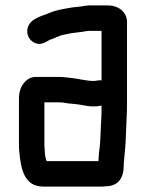

<svg xmlns="http://www.w3.org/2000/svg" viewBox="-20 -637 538 709"><path d="M145 -86C144 -91 144 -96 144 -101V-259H201C205 -259 209 -259 214 -258L233 -255C240 -254 247 -254 256 -253C280 -251 300 -244 325 -244C336 -244 346 -245 355 -247C355 -230 355 -214 354 -198C351 -156 352 -114 346 -78L344 -52C344 -49 344 -45 343 -42H152C147 -55 145 -71 145 -86ZM326 -338C300 -338 270 -346 245 -349L225 -351C217 -352 209 -353 200 -353H114C101 -353 90 -350 80 -342C61 -327 50 -304 50 -273V-101C50 -94 50 -86 51 -79C57 -13 69 52 140 52H350C357 52 364 52 369 51C417 51 437 20 437 -27C437 -32 437 -37 438 -44C441 -78 444 -102 445 -139C446 -174 449 -216 449 -252V-556C449 -593 416 -617 380 -617H310C297 -617 282 -613 270 -612L250 -610C220 -605 191 -601 167 -591C135 -577 91 -570 82 -533C75 -505 94 -481 116 -476C136 -471 150 -483 164 -490C181 -495 198 -506 217 -509C233 -513 246 -515 263 -517L281 -519C290 -520 300 -523 310 -523H355V-340C343 -342 337 -338 326 -338Z"/></svg>

Font: Electronic
Style: ExBlk
Weight: 900
Version: Version 1.011